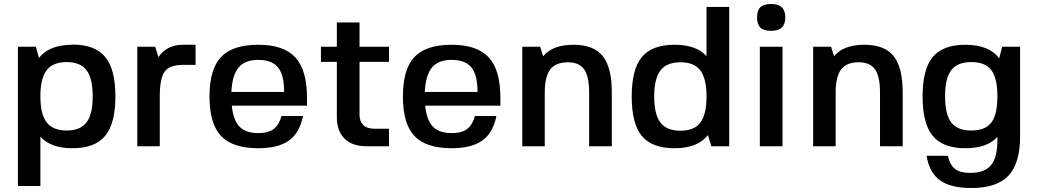

<svg xmlns="http://www.w3.org/2000/svg" viewBox="-20 -735 5217 965"><path d="M344 -510V-511Q457 -511 508.5 -449Q560 -387 560 -251Q560 -114 508.5 -52Q457 10 344 10Q235 10 183 -48V200H70V-500H160L176 -444Q227 -510 344 -510ZM415 -382Q384 -423 315 -423Q246 -423 214.5 -382Q183 -341 183 -251Q183 -161 214.5 -120Q246 -79 315 -79Q384 -79 415 -120Q446 -161 446 -251Q446 -341 415 -382Z M783 -250V0H670V-500H760L776 -448Q818 -510 900 -510H963V-409H900Q832 -409 807.5 -375Q783 -341 783 -250Z M1523 -204H1145Q1152 -132 1183.5 -99Q1215 -66 1278 -66Q1328 -66 1355 -86Q1382 -106 1395 -152H1503Q1486 -67 1432 -28.5Q1378 10 1278 10Q1149 10 1091 -51.5Q1033 -113 1033 -250Q1033 -387 1091 -448.5Q1149 -510 1278 -510Q1406 -510 1464.5 -446.5Q1523 -383 1523 -243ZM1277 -434Q1211 -434 1179 -395.5Q1147 -357 1143 -273H1408Q1408 -359 1377 -396.5Q1346 -434 1277 -434Z M1787 -157Q1787 -125 1806 -106.5Q1825 -88 1862 -88H1935V0H1821Q1750 0 1711.5 -38.5Q1673 -77 1673 -145V-424H1593V-500H1673V-622H1787V-500H1935V-424H1787Z M2495 -204H2117Q2124 -132 2155.5 -99Q2187 -66 2250 -66Q2300 -66 2327 -86Q2354 -106 2367 -152H2475Q2458 -67 2404 -28.5Q2350 10 2250 10Q2121 10 2063 -51.5Q2005 -113 2005 -250Q2005 -387 2063 -448.5Q2121 -510 2250 -510Q2378 -510 2436.5 -446.5Q2495 -383 2495 -243ZM2249 -434Q2183 -434 2151 -395.5Q2119 -357 2115 -273H2380Q2380 -359 2349 -396.5Q2318 -434 2249 -434Z M2710 -452Q2756 -510 2863 -510Q2964 -510 3009.5 -453Q3055 -396 3055 -270V0H2941V-270Q2941 -351 2916 -386.5Q2891 -422 2834 -422Q2773 -422 2745.5 -386Q2718 -350 2718 -270V0H2605V-500H2695Z M3538 -56Q3487 10 3370 10Q3257 10 3206 -51.5Q3155 -113 3155 -250Q3155 -387 3206 -448.5Q3257 -510 3370 -510Q3480 -510 3531 -453V-700H3645V0H3555ZM3299.5 -119Q3331 -78 3400 -78Q3469 -78 3500 -119Q3531 -160 3531 -250Q3531 -340 3500 -381Q3469 -422 3400 -422Q3331 -422 3299.5 -381Q3268 -340 3268 -250Q3268 -160 3299.5 -119Z M3913 0H3799V-500H3913ZM3856 -715Q3927 -715 3927 -648Q3927 -613 3909.5 -596.5Q3892 -580 3855 -580Q3818 -580 3801.5 -596.5Q3785 -613 3785 -648Q3785 -683 3802 -699Q3819 -715 3856 -715Z M4172 -452Q4218 -510 4325 -510Q4426 -510 4471.5 -453Q4517 -396 4517 -270V0H4403V-270Q4403 -351 4378 -386.5Q4353 -422 4296 -422Q4235 -422 4207.5 -386Q4180 -350 4180 -270V0H4067V-500H4157Z M4832 10Q4719 10 4668 -52Q4617 -114 4617 -251Q4617 -387 4668 -448.5Q4719 -510 4832 -510Q4951 -510 5002 -442L5017 -500H5107V-50Q5107 86 5048.5 148Q4990 210 4862 210Q4758 210 4704.5 171.5Q4651 133 4637 48H4744Q4754 94 4780 114Q4806 134 4856 134Q4929 134 4961 95Q4993 56 4993 -31V-47Q4942 10 4832 10ZM4993 -251Q4993 -342 4962.5 -382.5Q4932 -423 4862 -423Q4792 -423 4761 -382.5Q4730 -342 4730 -251Q4730 -160 4761 -119.5Q4792 -79 4862 -79Q4932 -79 4962.5 -119Q4993 -159 4993 -251Z"/></svg>

Font: Fivo Sans Med
Style: Regular
Weight: 450
Designer: Alexander Slobzheninov
Foundry: Alexander Slobzheninov
Version: 1.0